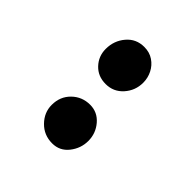

<svg xmlns="http://www.w3.org/2000/svg" viewBox="-7 -904 485 485"><g transform="rotate(-45 236.0 -661.0)"><path d="M142 -595Q115.5 -595 94.2 -611.8Q73 -628.5 73 -655.5Q73 -685 93.5 -705Q114 -725 141 -725Q171 -725 190.5 -705Q210 -685 210 -656.5Q210 -630 189.5 -612.5Q169 -595 142 -595ZM344 -601Q316 -601 295.2 -619.5Q274.5 -638 274.5 -666Q274.5 -693.5 293 -711Q311.5 -728.5 337.5 -728.5Q367 -728.5 388.5 -710.2Q410 -692 410 -663Q410 -644 400.5 -630Q391 -616 376 -608.5Q361 -601 344 -601Z"/></g></svg>

Font: Grandstander Thin Medium
Style: Regular
Weight: 500
Version: Version 1.200